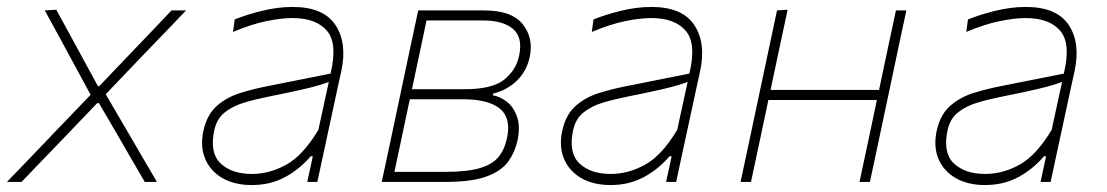

<svg xmlns="http://www.w3.org/2000/svg" viewBox="-37 -524 3189 553"><path d="M-17 0Q14.5 -32.5 37.8 -56.8Q61 -81 81.8 -102.8Q102.5 -124.5 126 -149L224 -251L172 -347Q151 -385.5 134 -417Q117 -448.5 92 -494L125 -496Q146 -458 163 -426.8Q180 -395.5 197 -364L245 -276H249L333 -364Q365.5 -398 393.8 -427.5Q422 -457 457 -494H499Q468.5 -462 446.5 -439.2Q424.5 -416.5 405 -396.2Q385.5 -376 361.5 -351L267.5 -252.5L328 -149Q349 -113 368.5 -79.5Q388 -46 415 0H380Q359 -36 342 -65.2Q325 -94.5 304 -131L248 -227H243L153 -133Q118.5 -97.5 89.5 -67.2Q60.5 -37 25 0Z M688 9Q638.5 9 603.8 -11Q569 -31 554 -66.5Q539 -102 549 -148Q559.5 -194.5 587.8 -219.2Q616 -244 654.5 -256Q693 -268 734 -276L915 -312Q936 -398.5 904.8 -435.2Q873.5 -472 805 -472Q773.5 -472 730.5 -463.2Q687.5 -454.5 634 -432L639 -468Q670.5 -481 716.2 -492.5Q762 -504 806 -504Q894 -504 928.8 -452.5Q963.5 -401 946 -319Q941.5 -298 935.5 -271.5Q929.5 -245 922.5 -211L906.5 -137Q900 -107 892.8 -73.5Q885.5 -40 877 0H848L864 -74H858Q826 -36.5 783.8 -13.8Q741.5 9 688 9ZM689 -23Q739.5 -23 787.8 -49.8Q836 -76.5 880 -150L910 -288Q899.5 -284 882.5 -278.8Q865.5 -273.5 831.8 -265.8Q798 -258 738 -246Q700 -238.5 666.5 -228.5Q633 -218.5 610 -200Q587 -181.5 580 -148Q566.5 -83.5 598.5 -53.2Q630.5 -23 689 -23Z M1062.5 0Q1074.5 -56.5 1085.8 -108.8Q1097 -161 1109.5 -221L1120 -270.5Q1133 -332 1144.2 -385Q1155.5 -438 1167.5 -494H1357.5Q1437 -494 1468.8 -454Q1500.5 -414 1488.5 -359Q1479.5 -318 1451 -291Q1422.5 -264 1383.5 -254.5L1382.5 -249.5Q1403.5 -246 1423 -230.8Q1442.5 -215.5 1452.2 -187.8Q1462 -160 1453.5 -119.5Q1446.5 -86.5 1427.2 -59.2Q1408 -32 1365.2 -16Q1322.5 0 1244.5 0ZM1191.5 -465Q1181 -415.5 1171.5 -370.5Q1162 -325.5 1151 -274L1149.5 -267H1300.5Q1380.5 -267 1415 -294.5Q1449.5 -322 1458 -363Q1469.5 -416 1440.8 -440.5Q1412 -465 1355.5 -465ZM1099 -29H1244.5Q1307.5 -29 1344 -39.5Q1380.5 -50 1398.2 -71.2Q1416 -92.5 1423 -125Q1436 -183.5 1403 -210.8Q1370 -238 1298.5 -238H1143.5L1140 -222.5Q1129 -169.5 1119.2 -124Q1109.5 -78.5 1099 -29Z M1721.5 9Q1672 9 1637.2 -11Q1602.5 -31 1587.5 -66.5Q1572.5 -102 1582.5 -148Q1593 -194.5 1621.2 -219.2Q1649.5 -244 1688 -256Q1726.5 -268 1767.5 -276L1948.5 -312Q1969.5 -398.5 1938.2 -435.2Q1907 -472 1838.5 -472Q1807 -472 1764 -463.2Q1721 -454.5 1667.5 -432L1672.5 -468Q1704 -481 1749.8 -492.5Q1795.5 -504 1839.5 -504Q1927.5 -504 1962.2 -452.5Q1997 -401 1979.5 -319Q1975 -298 1969 -271.5Q1963 -245 1956 -211L1940 -137Q1933.5 -107 1926.2 -73.5Q1919 -40 1910.5 0H1881.5L1897.5 -74H1891.5Q1859.5 -36.5 1817.2 -13.8Q1775 9 1721.5 9ZM1722.5 -23Q1773 -23 1821.2 -49.8Q1869.5 -76.5 1913.5 -150L1943.5 -288Q1933 -284 1916 -278.8Q1899 -273.5 1865.2 -265.8Q1831.5 -258 1771.5 -246Q1733.5 -238.5 1700 -228.5Q1666.5 -218.5 1643.5 -200Q1620.5 -181.5 1613.5 -148Q1600 -83.5 1632 -53.2Q1664 -23 1722.5 -23Z M2096 0Q2108 -56.5 2119.2 -108.8Q2130.5 -161 2143 -221L2153.5 -270.5Q2166.5 -332 2177.8 -385Q2189 -438 2201 -494L2231.5 -496Q2219.5 -439.5 2208 -385.8Q2196.5 -332 2183.5 -270.5L2182.5 -265H2495L2496 -270.5Q2509 -332 2520.2 -385Q2531.5 -438 2543.5 -494H2573.5Q2561.5 -438 2550.2 -385Q2539 -332 2526 -270.5L2515.5 -221Q2503 -161 2491.8 -108.8Q2480.5 -56.5 2468.5 0H2438.5Q2450.5 -56.5 2461.8 -108.8Q2473 -161 2485.5 -221L2488.5 -236H2176L2173 -221Q2160.5 -161 2149.2 -108.8Q2138 -56.5 2126 0Z M2800 9Q2750.5 9 2715.8 -11Q2681 -31 2666 -66.5Q2651 -102 2661 -148Q2671.5 -194.5 2699.8 -219.2Q2728 -244 2766.5 -256Q2805 -268 2846 -276L3027 -312Q3048 -398.5 3016.8 -435.2Q2985.5 -472 2917 -472Q2885.5 -472 2842.5 -463.2Q2799.5 -454.5 2746 -432L2751 -468Q2782.5 -481 2828.2 -492.5Q2874 -504 2918 -504Q3006 -504 3040.8 -452.5Q3075.5 -401 3058 -319Q3053.5 -298 3047.5 -271.5Q3041.5 -245 3034.5 -211L3018.5 -137Q3012 -107 3004.8 -73.5Q2997.5 -40 2989 0H2960L2976 -74H2970Q2938 -36.5 2895.8 -13.8Q2853.5 9 2800 9ZM2801 -23Q2851.5 -23 2899.8 -49.8Q2948 -76.5 2992 -150L3022 -288Q3011.5 -284 2994.5 -278.8Q2977.5 -273.5 2943.8 -265.8Q2910 -258 2850 -246Q2812 -238.5 2778.5 -228.5Q2745 -218.5 2722 -200Q2699 -181.5 2692 -148Q2678.5 -83.5 2710.5 -53.2Q2742.5 -23 2801 -23Z"/></svg>

Font: Commissioner Thin
Style: Italic
Weight: 100
Italic angle: -12°
Designer: Kostas Bartsokas
Foundry: Kostas Bartsokas
Version: Version 1.000; ttfautohint (v1.8.3)